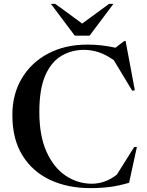

<svg xmlns="http://www.w3.org/2000/svg" viewBox="-20 -955 754 986"><path d="M452 -11.5Q484 -11.5 516 -22.5Q548 -33.5 580 -58L669 -200H683L643 -16.5Q589 -0.5 543 5.2Q497 11 442.5 11Q328.5 11 238.2 -30.8Q148 -72.5 95.8 -156Q43.5 -239.5 43.5 -364.5Q43.5 -472 92.5 -553.5Q141.5 -635 228.2 -680.5Q315 -726 429 -726Q467.5 -726 501.5 -722Q535.5 -718 573 -710L618 -744.5H625L672.5 -491.5L659 -489L564.5 -646Q524 -674.5 486.8 -686.8Q449.5 -699 410.5 -699Q349 -699 297 -669.2Q245 -639.5 213.5 -569.8Q182 -500 182 -380Q182 -257 219.2 -175Q256.5 -93 318 -52.2Q379.5 -11.5 452 -11.5ZM562.5 -935 440 -772H364L241.5 -935H264L402 -834L540 -935Z"/></svg>

Font: Newsreader 72pt Medium
Style: Regular
Weight: 500
Designer: Hugues Gentile
Foundry: Production Type
Version: Version 1.003; ttfautohint (v1.8.3)